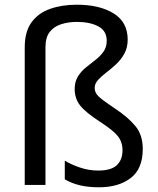

<svg xmlns="http://www.w3.org/2000/svg" viewBox="-20 -785 671 815"><path d="M522 -617Q522 -583 508 -557.5Q494 -532 473 -512.5Q452 -493 431 -477Q410 -461 396 -445.5Q382 -430 382 -412Q382 -399 388.5 -388Q395 -377 414 -362.5Q433 -348 470 -323Q524 -287 555 -249.5Q586 -212 586 -153Q586 -68 534.5 -29Q483 10 400 10Q353 10 317 1Q281 -8 255 -24V-103Q281 -87 319 -74Q357 -61 397 -61Q452 -61 476 -84Q500 -107 500 -147Q500 -183 479.5 -208Q459 -233 406 -267Q343 -308 320 -337.5Q297 -367 297 -407Q297 -438 310.5 -460Q324 -482 344.5 -498.5Q365 -515 385.5 -531Q406 -547 419.5 -566Q433 -585 433 -612Q433 -654 397.5 -673Q362 -692 306 -692Q271 -692 240.5 -682.5Q210 -673 191.5 -650Q173 -627 173 -584V0H85V-584Q85 -651 114 -690.5Q143 -730 193 -747.5Q243 -765 306 -765Q403 -765 462.5 -728Q522 -691 522 -617Z"/></svg>

Font: Noto Sans Avestan
Style: Regular
Weight: 400
Designer: Monotype Design Team
Foundry: Monotype Imaging Inc.
Version: Version 2.003; ttfautohint (v1.8.4.7-5d5b)